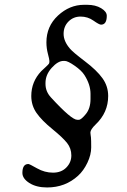

<svg xmlns="http://www.w3.org/2000/svg" viewBox="-20 -699 535 812"><path d="M362.8 -280.3V-302.2Q362.8 -341.3 336.9 -381.8Q324.7 -400.9 295.7 -421.1Q266.6 -441.4 253.9 -441.4H248.5Q225.1 -441.4 198.7 -412.1Q172.4 -382.8 172.4 -348.1V-344.2Q172.4 -312 195.3 -287.1Q282.2 -192.4 306.6 -192.4H313.5Q323.2 -192.4 343 -216.6Q362.8 -240.7 362.8 -280.3ZM176.3 -520Q176.3 -587.9 225.3 -633.3Q274.4 -678.7 335.4 -678.7H348.6Q383.8 -678.7 407.7 -664.3Q431.6 -649.9 431.6 -632.3Q431.6 -594.7 407.2 -594.7Q399.4 -594.7 375.2 -611.8Q351.1 -628.9 320.8 -628.9Q290.5 -628.9 269.8 -608.2Q249 -587.4 249 -555.9Q249 -524.4 275.9 -493.2Q288.1 -478.5 338.6 -440.2Q389.2 -401.9 413.3 -368.2Q437.5 -334.5 437.5 -293Q437.5 -223.1 384.8 -172.9Q362.3 -151.4 362.3 -138.2L363.3 -128.4L364.7 -117.7Q365.7 -106.9 365.7 -75.7Q365.7 -44.4 349.6 -10.7Q333.5 22.9 310.5 43.9Q256.3 93.8 179.2 93.8Q133.8 93.8 104.2 75Q74.7 56.2 74.7 32.2Q74.7 -5.4 100.1 -5.4Q104.5 -5.4 136.7 12.9Q168.9 31.2 204.1 31.2Q239.3 31.2 260.5 9.5Q281.7 -12.2 281.7 -41.7Q281.7 -71.3 263.7 -94.2Q245.6 -117.2 201.2 -153.3Q156.7 -189.5 134.5 -221.2Q112.3 -252.9 112.3 -293Q112.3 -353.5 154.3 -397.9Q158.2 -401.9 171.9 -414.3Q185.5 -426.8 187.3 -430.2Q189 -433.6 189 -440.7Q189 -447.8 182.6 -471.4Q176.3 -495.1 176.3 -520Z"/></svg>

Font: Averia Libre Light
Style: Italic
Weight: 300
Italic angle: -8.5°
Version: Version 1.002